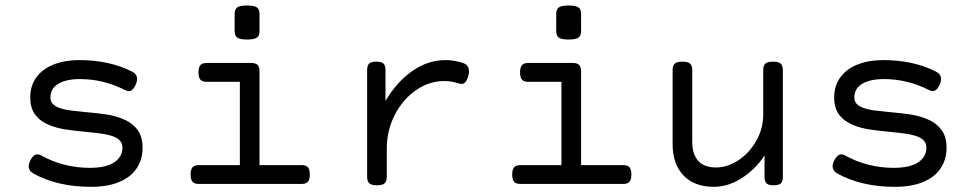

<svg xmlns="http://www.w3.org/2000/svg" viewBox="-20 -686 3638 716"><path d="M106 -38.1Q86.9 -48.8 86.9 -65.9Q86.9 -75.2 92.8 -87.4Q104.5 -110.4 119.1 -110.4Q126.5 -110.4 134.3 -106Q174.3 -83.5 220.2 -71.8Q266.1 -60.1 314.5 -60.1Q374.5 -60.1 405.5 -80.3Q436.5 -100.6 436.5 -135.3Q436.5 -151.9 426.5 -162.4Q416.5 -172.9 397 -179.2Q380.4 -184.6 357.9 -187.7Q335.4 -190.9 300.3 -194.3Q252.4 -198.7 222.2 -203.6Q191.9 -208.5 166 -218.8Q131.3 -232.4 112.1 -257.3Q92.8 -282.2 92.8 -322.3Q92.8 -367.2 116.5 -398.7Q140.1 -430.2 181.4 -446Q222.7 -461.9 275.4 -461.9Q387.2 -461.9 471.7 -419.4Q491.2 -409.7 491.2 -391.6Q491.2 -381.8 486.3 -370.6Q475.1 -346.2 460 -346.2Q455.1 -346.2 445.3 -350.6Q365.7 -391.1 278.3 -391.1Q226.6 -391.1 197.3 -373.5Q168 -356 168 -322.3Q168 -307.1 177.7 -297.6Q187.5 -288.1 205.6 -282.2Q221.7 -276.9 241.7 -274.2Q261.7 -271.5 298.3 -268.1Q343.8 -264.2 374.5 -259.5Q405.3 -254.9 431.6 -245.1Q469.2 -231 490.5 -204.8Q511.7 -178.7 511.7 -135.3Q511.7 -91.3 489.7 -58.3Q467.8 -25.4 424.6 -7.3Q381.3 10.7 319.3 10.7Q195.3 10.7 106 -38.1Z M947.8 -633.8V-570.3Q947.8 -552.7 938 -545.7Q928.2 -538.6 901.4 -538.6Q874.5 -538.6 864.7 -545.7Q855 -552.7 855 -570.3V-633.8Q855 -651.4 864.7 -658.4Q874.5 -665.5 901.4 -665.5Q928.2 -665.5 938 -658.4Q947.8 -651.4 947.8 -633.8ZM947.8 -418V-70.3H1104.5Q1121.1 -70.3 1128.2 -62.3Q1135.3 -54.2 1135.3 -35.2Q1135.3 -16.1 1128.2 -8.1Q1121.1 0 1104.5 0H721.7Q705.1 0 698 -8.1Q690.9 -16.1 690.9 -35.2Q690.9 -54.2 698 -62.3Q705.1 -70.3 721.7 -70.3H874.5V-380.9H751Q734.4 -380.9 727.3 -388.9Q720.2 -397 720.2 -416Q720.2 -435.1 727.3 -443.1Q734.4 -451.2 751 -451.2H917Q933.6 -451.2 940.7 -443.6Q947.8 -436 947.8 -418Z M1705.1 -451.7Q1729 -443.8 1729 -420.4Q1729 -412.6 1727.1 -405.3Q1722.7 -389.2 1716.6 -381.1Q1710.4 -373 1701.2 -373Q1695.8 -373 1690.4 -375Q1663.1 -383.8 1636.7 -383.8Q1580.6 -383.8 1531.2 -349.6Q1481.9 -315.4 1452.1 -257.6Q1422.4 -199.7 1422.4 -131.8V-26.9Q1422.4 -9.8 1414.3 -2.4Q1406.2 4.9 1386.2 4.9H1385.3Q1365.2 4.9 1357.2 -2.4Q1349.1 -9.8 1349.1 -26.9V-424.3Q1349.1 -441.4 1356.4 -448.7Q1363.8 -456.1 1382.8 -456.1H1383.8Q1402.8 -456.1 1410.2 -448.7Q1417.5 -441.4 1417.5 -424.3V-309.6Q1460 -381.3 1518.1 -421.6Q1576.2 -461.9 1641.1 -461.9Q1672.9 -461.9 1705.1 -451.7Z M2147 -633.8V-570.3Q2147 -552.7 2137.2 -545.7Q2127.4 -538.6 2100.6 -538.6Q2073.7 -538.6 2064 -545.7Q2054.2 -552.7 2054.2 -570.3V-633.8Q2054.2 -651.4 2064 -658.4Q2073.7 -665.5 2100.6 -665.5Q2127.4 -665.5 2137.2 -658.4Q2147 -651.4 2147 -633.8ZM2147 -418V-70.3H2303.7Q2320.3 -70.3 2327.4 -62.3Q2334.5 -54.2 2334.5 -35.2Q2334.5 -16.1 2327.4 -8.1Q2320.3 0 2303.7 0H1920.9Q1904.3 0 1897.2 -8.1Q1890.1 -16.1 1890.1 -35.2Q1890.1 -54.2 1897.2 -62.3Q1904.3 -70.3 1920.9 -70.3H2073.7V-380.9H1950.2Q1933.6 -380.9 1926.5 -388.9Q1919.4 -397 1919.4 -416Q1919.4 -435.1 1926.5 -443.1Q1933.6 -451.2 1950.2 -451.2H2116.2Q2132.8 -451.2 2139.9 -443.6Q2147 -436 2147 -418Z M2899.4 -424.3V-26.9Q2899.4 -9.8 2892.1 -2.4Q2884.8 4.9 2865.7 4.9H2864.7Q2845.7 4.9 2838.4 -2.4Q2831.1 -9.8 2831.1 -26.9V-106.4Q2797.9 -55.2 2746.6 -22.2Q2695.3 10.7 2643.1 10.7Q2569.3 10.7 2528.8 -31.7Q2488.3 -74.2 2488.3 -148.4V-424.3Q2488.3 -441.4 2496.3 -448.7Q2504.4 -456.1 2524.4 -456.1H2525.4Q2545.4 -456.1 2553.5 -448.7Q2561.5 -441.4 2561.5 -424.3V-155.8Q2561.5 -111.8 2583.3 -86.7Q2605 -61.5 2650.4 -61.5Q2692.4 -61.5 2733.2 -88.1Q2773.9 -114.7 2800 -160.4Q2826.2 -206.1 2826.2 -259.8V-424.3Q2826.2 -441.4 2834.2 -448.7Q2842.3 -456.1 2862.3 -456.1H2863.3Q2883.3 -456.1 2891.4 -448.7Q2899.4 -441.4 2899.4 -424.3Z M3104 -38.1Q3085 -48.8 3085 -65.9Q3085 -75.2 3090.8 -87.4Q3102.5 -110.4 3117.2 -110.4Q3124.5 -110.4 3132.3 -106Q3172.4 -83.5 3218.3 -71.8Q3264.2 -60.1 3312.5 -60.1Q3372.6 -60.1 3403.6 -80.3Q3434.6 -100.6 3434.6 -135.3Q3434.6 -151.9 3424.6 -162.4Q3414.6 -172.9 3395 -179.2Q3378.4 -184.6 3356 -187.7Q3333.5 -190.9 3298.3 -194.3Q3250.5 -198.7 3220.2 -203.6Q3189.9 -208.5 3164.1 -218.8Q3129.4 -232.4 3110.1 -257.3Q3090.8 -282.2 3090.8 -322.3Q3090.8 -367.2 3114.5 -398.7Q3138.2 -430.2 3179.4 -446Q3220.7 -461.9 3273.4 -461.9Q3385.3 -461.9 3469.7 -419.4Q3489.3 -409.7 3489.3 -391.6Q3489.3 -381.8 3484.4 -370.6Q3473.1 -346.2 3458 -346.2Q3453.1 -346.2 3443.4 -350.6Q3363.8 -391.1 3276.4 -391.1Q3224.6 -391.1 3195.3 -373.5Q3166 -356 3166 -322.3Q3166 -307.1 3175.8 -297.6Q3185.5 -288.1 3203.6 -282.2Q3219.7 -276.9 3239.7 -274.2Q3259.8 -271.5 3296.4 -268.1Q3341.8 -264.2 3372.6 -259.5Q3403.3 -254.9 3429.7 -245.1Q3467.3 -231 3488.5 -204.8Q3509.8 -178.7 3509.8 -135.3Q3509.8 -91.3 3487.8 -58.3Q3465.8 -25.4 3422.6 -7.3Q3379.4 10.7 3317.4 10.7Q3193.4 10.7 3104 -38.1Z"/></svg>

Font: Courier Prime Sans
Style: Regular
Weight: 400
Designer: Alan Dague-Greene
Foundry: Quote-Unquote Apps
Version: Version 3.020